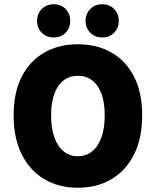

<svg xmlns="http://www.w3.org/2000/svg" viewBox="-20 -870 732 902"><path d="M346 12Q256 12 188 -28.5Q120 -69 82 -145Q44 -221 44 -328Q44 -435 82 -509.5Q120 -584 188 -623Q256 -662 346 -662Q436 -662 504 -623Q572 -584 610 -509.5Q648 -435 648 -328Q648 -221 610 -145Q572 -69 504 -28.5Q436 12 346 12ZM346 -136Q385 -136 413.5 -159.5Q442 -183 457 -226Q472 -269 472 -328Q472 -387 457 -428.5Q442 -470 413.5 -492Q385 -514 346 -514Q307 -514 278.5 -492Q250 -470 235 -428.5Q220 -387 220 -328Q220 -269 235 -226Q250 -183 278.5 -159.5Q307 -136 346 -136ZM232 -694Q198 -694 176 -716.5Q154 -739 154 -772Q154 -805 176 -827.5Q198 -850 232 -850Q267 -850 288.5 -827.5Q310 -805 310 -772Q310 -739 288.5 -716.5Q267 -694 232 -694ZM460 -694Q426 -694 404 -716.5Q382 -739 382 -772Q382 -805 404 -827.5Q426 -850 460 -850Q495 -850 516.5 -827.5Q538 -805 538 -772Q538 -739 516.5 -716.5Q495 -694 460 -694Z"/></svg>

Font: Source Sans 3 Black
Style: Regular
Weight: 900
Designer: Paul D. Hunt
Foundry: Adobe
Version: Version 3.046;hotconv 1.0.118;makeotfexe 2.5.65603